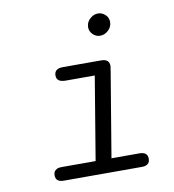

<svg xmlns="http://www.w3.org/2000/svg" viewBox="-72 -675 669 739"><g transform="rotate(-10 262.5 -305.5)"><path d="M87 -26Q87 -39 94 -45Q101 -51 107 -52Q113 -53 125 -53H252L306 -378H192Q157 -378 157 -404Q157 -431 191 -431H340Q372 -431 372 -404L369 -383L314 -53H423Q455 -53 455 -27Q455 0 424 0H118Q87 0 87 -26ZM313 -565Q313 -584 327.5 -597.5Q342 -611 359 -611Q375 -611 387.5 -599.5Q400 -588 400 -571Q400 -552 385.5 -538.5Q371 -525 354 -525Q337 -525 325 -537Q313 -549 313 -565Z"/></g></svg>

Font: CMU Typewriter Text
Style: LightOblique
Weight: 200
Italic angle: -9.46001°
Version: Version 0.7.0